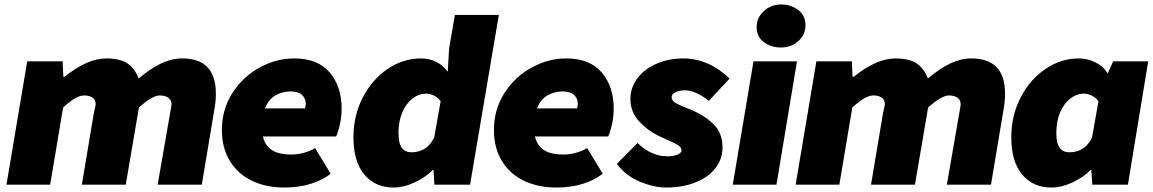

<svg xmlns="http://www.w3.org/2000/svg" viewBox="-20 -828 5169 861"><path d="M102 -553H261L264 -484H270Q372 -566 456 -566Q518 -566 551 -544Q584 -522 602 -476Q655 -521 702.5 -543.5Q750 -566 797 -566Q948 -566 948 -408Q948 -375 942 -341L885 0H687L742 -316Q749 -353 749 -360Q749 -380 734.5 -390Q720 -400 696 -400Q664 -400 603 -346L544 0H347L400 -316L405 -340Q409 -356 409 -361Q409 -380 395 -390Q381 -400 358 -400Q339 -400 316.5 -387Q294 -374 263 -346L205 0H9Z M975 -245Q975 -337 1022 -410.5Q1069 -484 1144 -525Q1219 -566 1299 -566Q1405 -566 1458.5 -503Q1512 -440 1512 -341Q1512 -302 1503 -264.5Q1494 -227 1487 -216H1159Q1168 -176 1198.5 -155.5Q1229 -135 1288 -135Q1315 -135 1345 -143.5Q1375 -152 1393 -164L1463 -49Q1426 -20 1373 -3.5Q1320 13 1255 13Q1173 13 1109.5 -17.5Q1046 -48 1010.5 -106.5Q975 -165 975 -245ZM1348 -342Q1351 -353 1351 -362Q1351 -387 1334 -402.5Q1317 -418 1282 -418Q1248 -418 1216.5 -401Q1185 -384 1168 -342Z M1565 -213Q1565 -310 1607 -391Q1649 -472 1718.5 -519Q1788 -566 1868 -566Q1906 -566 1937 -550Q1968 -534 1986 -508H1988L1994 -611L2020 -761H2217L2088 0H1928L1924 -66H1921Q1886 -31 1837.5 -9Q1789 13 1745 13Q1663 13 1614 -45Q1565 -103 1565 -213ZM1927 -211 1956 -374Q1946 -389 1927.5 -398.5Q1909 -408 1891 -408Q1858 -408 1829.5 -386Q1801 -364 1784 -324Q1767 -284 1767 -232Q1767 -184 1782.5 -164.5Q1798 -145 1825 -145Q1856 -145 1882 -159.5Q1908 -174 1927 -211Z M2195 -245Q2195 -337 2242 -410.5Q2289 -484 2364 -525Q2439 -566 2519 -566Q2625 -566 2678.5 -503Q2732 -440 2732 -341Q2732 -302 2723 -264.5Q2714 -227 2707 -216H2379Q2388 -176 2418.5 -155.5Q2449 -135 2508 -135Q2535 -135 2565 -143.5Q2595 -152 2613 -164L2683 -49Q2646 -20 2593 -3.5Q2540 13 2475 13Q2393 13 2329.5 -17.5Q2266 -48 2230.5 -106.5Q2195 -165 2195 -245ZM2568 -342Q2571 -353 2571 -362Q2571 -387 2554 -402.5Q2537 -418 2502 -418Q2468 -418 2436.5 -401Q2405 -384 2388 -342Z M2746 -93 2839 -187Q2900 -127 2973 -127Q2999 -127 3017.5 -134.5Q3036 -142 3036 -153Q3036 -167 3021.5 -176.5Q3007 -186 2972 -201L2931 -220Q2882 -244 2844.5 -285.5Q2807 -327 2807 -384Q2807 -435 2838 -476.5Q2869 -518 2923.5 -542Q2978 -566 3044 -566Q3157 -566 3252 -476L3159 -376Q3098 -423 3052 -423Q3026 -423 3009 -414.5Q2992 -406 2992 -393Q2992 -378 3006.5 -368.5Q3021 -359 3056 -345L3090 -331Q3146 -306 3183 -267.5Q3220 -229 3220 -167Q3220 -114 3187.5 -73Q3155 -32 3097.5 -9.5Q3040 13 2967 13Q2913 13 2850 -13Q2787 -39 2746 -93Z M3359 -553H3554L3462 0H3266ZM3373 -707Q3373 -748 3405 -778Q3437 -808 3484 -808Q3526 -808 3559 -783.5Q3592 -759 3592 -715Q3592 -672 3560 -643.5Q3528 -615 3481 -615Q3438 -615 3405.5 -639Q3373 -663 3373 -707Z M3641 -553H3800L3803 -484H3809Q3911 -566 3995 -566Q4057 -566 4090 -544Q4123 -522 4141 -476Q4194 -521 4241.5 -543.5Q4289 -566 4336 -566Q4487 -566 4487 -408Q4487 -375 4481 -341L4424 0H4226L4281 -316Q4288 -353 4288 -360Q4288 -380 4273.5 -390Q4259 -400 4235 -400Q4203 -400 4142 -346L4083 0H3886L3939 -316L3944 -340Q3948 -356 3948 -361Q3948 -380 3934 -390Q3920 -400 3897 -400Q3878 -400 3855.5 -387Q3833 -374 3802 -346L3744 0H3548Z M4515 -213Q4515 -310 4557 -391Q4599 -472 4668.5 -519Q4738 -566 4818 -566Q4856 -566 4892 -548.5Q4928 -531 4946 -500H4948L4972 -553H5129L5038 0H4878L4874 -66H4871Q4836 -31 4787.5 -9Q4739 13 4695 13Q4613 13 4564 -45Q4515 -103 4515 -213ZM4877 -211 4906 -374Q4896 -389 4877.5 -398.5Q4859 -408 4841 -408Q4808 -408 4779.5 -386Q4751 -364 4734 -324Q4717 -284 4717 -232Q4717 -184 4732.5 -164.5Q4748 -145 4775 -145Q4845 -145 4877 -211Z"/></svg>

Font: Nebula Sans Black
Style: Regular
Weight: 900
Italic angle: -9°
Designer: Paul D. Hunt for Adobe (as Source Sans)
Foundry: Nebula Entertainment & Broadcasting LLC
Version: Version 1.010